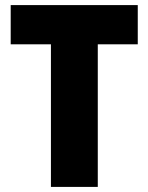

<svg xmlns="http://www.w3.org/2000/svg" viewBox="-20 -827 583 754"><path d="M364 -93H180V-653H22V-807H521V-653H364Z"/></svg>

Font: Noto Sans Telugu UI SemiCondensed Black
Style: Regular
Weight: 900
Width: 4
Designer: Jelle Bosma - Monotype Design Team
Foundry: Monotype Imaging Inc.
Version: Version 2.005; ttfautohint (v1.8.4.7-5d5b)